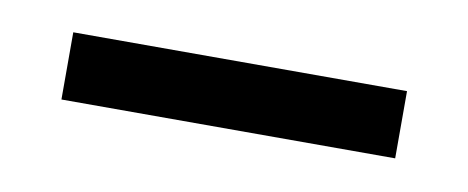

<svg xmlns="http://www.w3.org/2000/svg" viewBox="-26 -468 405 166"><g transform="rotate(10 177.0 -385.5)"><path d="M30 -415H323V-356H30Z"/></g></svg>

Font: CatShop
Style: Regular
Weight: 400
Designer: Peter Wiegel
Foundry: Peter Wiegel
Version: Version 1.000 2009 initial release